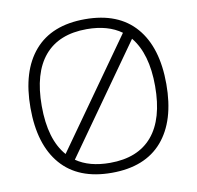

<svg xmlns="http://www.w3.org/2000/svg" viewBox="-79 -777 896 874"><g transform="rotate(-10 369.0 -340.0)"><path d="M55 -340Q55 -510 135 -602.5Q215 -695 369 -695Q523 -695 603 -602.5Q683 -510 683 -340Q683 -170 603 -77.5Q523 15 369 15Q215 15 135 -77.5Q55 -170 55 -340ZM529 -604Q467 -649 369 -649Q240 -649 173.5 -570.5Q107 -492 107 -340Q107 -184 176 -106ZM631 -340Q631 -490 565 -570L213 -73Q273 -31 369 -31Q498 -31 564.5 -109.5Q631 -188 631 -340Z"/></g></svg>

Font: Mitr ExtraLight
Style: Regular
Weight: 250
Designer: Thanarat Vachiruckul
Foundry: Cadson Demak Co.,Ltd.
Version: Version 1.000